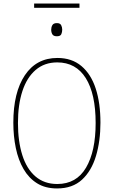

<svg xmlns="http://www.w3.org/2000/svg" viewBox="-20 -1050 640 1080"><path d="M301 10Q235 10 188.5 -19Q142 -48 112.5 -99Q83 -150 69 -217Q55 -284 55 -360Q55 -530 120 -627Q185 -724 303 -724Q384 -724 438 -678.5Q492 -633 518.5 -551.5Q545 -470 545 -360Q545 -257 520 -173Q495 -89 441.5 -39.5Q388 10 301 10ZM302 -15Q410 -15 464 -107Q518 -199 518 -358Q518 -522 462.5 -610.5Q407 -699 302 -699Q230 -699 180.5 -656.5Q131 -614 106 -537.5Q81 -461 81 -358Q81 -255 105.5 -177.5Q130 -100 179.5 -57.5Q229 -15 302 -15ZM300 -846Q281 -846 274.5 -857Q268 -868 268 -883Q268 -897 274.5 -908.5Q281 -920 300 -920Q318 -920 324 -908.5Q330 -897 330 -883Q330 -870 325 -858Q320 -846 300 -846ZM172 -1006V-1030H427V-1006Z"/></svg>

Font: Noto Sans Mono Thin
Style: Regular
Weight: 100
Designer: Monotype Design Team
Foundry: Monotype Imaging Inc.
Version: Version 2.014